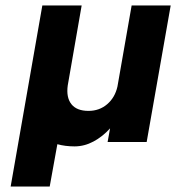

<svg xmlns="http://www.w3.org/2000/svg" viewBox="-20 -520 645 703"><path d="M517 0H374L383 -50Q356 -20 322.5 -2Q289 16 253 16Q219 16 190 8L162 163H19L135 -500H279L228 -207Q222 -163 241.5 -138.5Q261 -114 304 -114Q344 -114 372.5 -138.5Q401 -163 410 -203L462 -500H605Z"/></svg>

Font: Overused Grotesk
Style: Bold Italic
Weight: 700
Italic angle: -10°
Version: Version 0.003